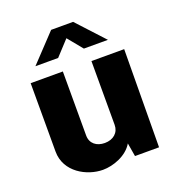

<svg xmlns="http://www.w3.org/2000/svg" viewBox="-134 -837 870 953"><g transform="rotate(-20 301.0 -360.5)"><path d="M364 -588H491L359 -731H243L108 -588H228L300 -666ZM248 10C302 10 376 -16 408 -71L420 0H547L551 -517H378V-180C378 -139 347 -112 302 -112C259 -112 227 -136 227 -179V-517H57V-156C57 -47 164 10 248 10Z"/></g></svg>

Font: United Sans ExtraBold
Style: Regular
Weight: 800
Designer: Pablo Impallari, Rodrigo Fuenzalida (Modified by Dan O. Williams)
Version: Version 1.000;PS 001.000;hotconv 1.0.88;makeotf.lib2.5.64775